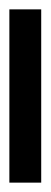

<svg xmlns="http://www.w3.org/2000/svg" viewBox="129 -81 108 410"><g transform="rotate(90 183.0 124.0)"><path d="M368 158V90H-2V158Z"/></g></svg>

Font: Noto Sans Sinhala Condensed
Style: Bold
Weight: 700
Width: 3
Designer: Jelle Bosma - Monotype Design Team
Foundry: Monotype Imaging Inc.
Version: Version 2.006